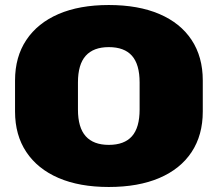

<svg xmlns="http://www.w3.org/2000/svg" viewBox="-20 -733 869 766"><path d="M414 13Q297 13 213.5 -23Q130 -59 85 -126.5Q40 -194 40 -288V-412Q40 -506 85 -573.5Q130 -641 213.5 -677Q297 -713 414 -713Q532 -713 616 -677Q700 -641 744.5 -573.5Q789 -506 789 -412V-288Q789 -194 744.5 -126.5Q700 -59 616 -23Q532 13 414 13ZM414 -155Q476 -155 506.5 -189.5Q537 -224 537 -296V-404Q537 -476 506.5 -510.5Q476 -545 414 -545Q353 -545 322 -510.5Q291 -476 291 -404V-296Q291 -224 322 -189.5Q353 -155 414 -155Z"/></svg>

Font: Pathway Extreme 8pt Thin 12pt Black
Style: Regular
Weight: 900
Version: Version 1.001;gftools[0.9.26]